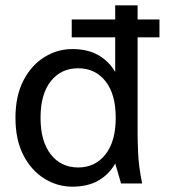

<svg xmlns="http://www.w3.org/2000/svg" viewBox="-20 -688 643 720"><path d="M251 12Q195 12 146 -18.5Q97 -49 67.5 -106.5Q38 -164 38 -246Q38 -328 67.5 -385.5Q97 -443 146 -473.5Q195 -504 251 -504Q310 -504 350 -480.5Q390 -457 412 -418V-548H249V-615H412V-668H496V-615H578V-548H496V-187Q496 -162 498 -113.5Q500 -65 513 0H434L412 -75Q390 -35 350 -11.5Q310 12 251 12ZM273 -60Q337 -60 375.5 -109Q414 -158 414 -246Q414 -335 375.5 -383.5Q337 -432 273 -432Q209 -432 170.5 -383.5Q132 -335 132 -246Q132 -158 170.5 -109Q209 -60 273 -60Z"/></svg>

Font: Atkinson Hyperlegible
Style: Regular
Weight: 400
Designer: Elliott Scott, Megan Eiswerth, Linus Boman, Theodore Petrosky
Foundry: Braille Institute
Version: Version 1.006; ttfautohint (v1.8.3)